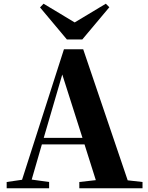

<svg xmlns="http://www.w3.org/2000/svg" viewBox="-20 -1016 801 1036"><path d="M424 -803 570 -977 551 -996 383 -895 215 -996 196 -976 341 -803ZM216 -272 316 -614 425 -272ZM669 -43 429 -750H325L99 -46L16 -34V0H245V-34L151 -47L206 -237H436L497 -44L408 -34V0H749V-34Z"/></svg>

Font: Noto Serif KR Black
Style: Regular
Weight: 900
Version: Version 1.001;PS 1.001;hotconv 16.6.54;makeotf.lib2.5.65590